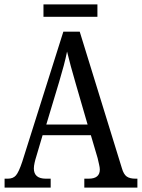

<svg xmlns="http://www.w3.org/2000/svg" viewBox="-20 -859 649 879"><path d="M1 0V-41H16Q40 -41 53 -56Q66 -71 82 -119L270 -714H345L538 -89Q546 -61 560 -51Q574 -41 600 -41H609V0H366V-41H386Q437 -41 437 -83Q437 -92 433.5 -106.5Q430 -121 427 -135L396 -240H175L146 -142Q142 -130 138.5 -114.5Q135 -99 135 -88Q135 -41 190 -41H212V0ZM192 -289H381L327 -475Q314 -520 304 -556.5Q294 -593 287 -623Q281 -593 272 -559Q263 -525 251 -485ZM179 -782V-839H426V-782Z"/></svg>

Font: Noto Serif Myanmar Cond
Style: Regular
Weight: 400
Width: 3
Designer: Ben Mitchell and the Monotype Design Team
Foundry: Monotype Imaging Inc.
Version: Version 2.106; ttfautohint (v1.8.4.7-5d5b)